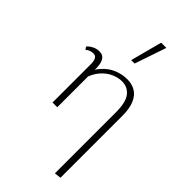

<svg xmlns="http://www.w3.org/2000/svg" viewBox="-303 -784 1146 1146"><g transform="rotate(45 270.0 -211.0)"><path d="M423 289V-226Q423 -311 394.5 -347Q366 -383 318 -383Q286 -383 252 -368Q218 -353 189.5 -320.5Q161 -288 146 -236L123 -251Q143 -309 175.5 -345Q208 -381 248.5 -397.5Q289 -414 332 -414Q371 -414 401 -396.5Q431 -379 448 -340Q465 -301 465 -239V284ZM114 0V-325Q114 -335 112 -348Q110 -361 102.5 -370.5Q95 -380 79 -380Q67 -380 54 -375.5Q41 -371 31 -361L19 -378Q33 -394 53.5 -404Q74 -414 95 -414Q121 -414 133 -401Q145 -388 149.5 -369.5Q154 -351 154 -334V0ZM267 -511 320 -711H364L296 -511Z"/></g></svg>

Font: Ysabeau Office ExtraLight
Style: Regular
Weight: 250
Designer: Christian Thalmann (Catharsis Fonts)
Version: Version 2.001;gftools[0.9.30]; featfreeze: tnum,lnum,ss02